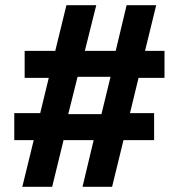

<svg xmlns="http://www.w3.org/2000/svg" viewBox="-20 -720 688 740"><path d="M75 -524H193L236 -700H351L307 -524H426L468 -700H582L539 -524H614V-420H514L481 -284H574V-180H456L412 0H298L341 -180H225L181 0H66L110 -180H35V-284H135L168 -420H75ZM243 -280H371L406 -424H279Z"/></svg>

Font: Venryn Sans SemiBold
Style: Regular
Weight: 600
Designer: Owen Earl, indestructible type* (font) & Cristiano Sobral (main changes)
Version: Version 3.60;October 28, 2020;FontCreator 13.0.0.2681 64-bit